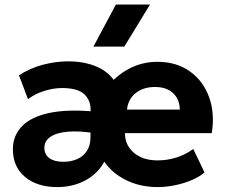

<svg xmlns="http://www.w3.org/2000/svg" viewBox="-20 -784 959 820"><path d="M224.5 15Q139 15 87 -28.2Q35 -71.5 35 -147Q35 -204 73.2 -244.2Q111.5 -284.5 190 -301.5Q268.5 -318.5 389.5 -307L390 -214.5Q318 -226 269 -221.5Q220 -217 194.8 -199.2Q169.5 -181.5 169.5 -153Q169.5 -124 191 -108.5Q212.5 -93 250 -93Q282.5 -93 308.8 -104.2Q335 -115.5 350.8 -139.2Q366.5 -163 366.5 -199L367 -315Q367 -357 338.8 -382.5Q310.5 -408 244.5 -408Q210 -408 170.8 -396.2Q131.5 -384.5 99.5 -360.5L61 -462.5Q109.5 -493.5 164.2 -507.8Q219 -522 270.5 -522Q353 -522 410.5 -490.8Q468 -459.5 492 -392.5L431.5 -404Q473 -459.5 529.8 -489.8Q586.5 -520 652.5 -520Q733 -520 790 -479.8Q847 -439.5 872.5 -370.5Q898 -301.5 884.5 -215.5H513.5Q514 -163.5 552.2 -131.2Q590.5 -99 653 -99Q694 -99 732.5 -111Q771 -123 805.5 -147.5L853.5 -47.5Q832 -29 799.2 -15Q766.5 -1 728.2 7Q690 15 653 15Q560 15 489 -31.5Q418 -78 389.5 -167.5L447.5 -178.5Q444.5 -118.5 414.2 -75.2Q384 -32 334.5 -8.5Q285 15 224.5 15ZM522.5 -316H748Q747 -360.5 719 -386.5Q691 -412.5 642 -412.5Q592 -412.5 559.5 -386.5Q527 -360.5 522.5 -316ZM379 -585 475 -764.5H620.5L511 -585Z"/></svg>

Font: Geologica SemiBold
Style: Regular
Weight: 600
Designer: Sindre Bremnes, Frode Helland
Foundry: Monokrom Skriftforlag AS
Version: Version 1.010;gftools[0.9.28]